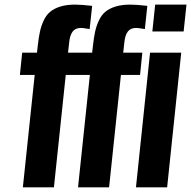

<svg xmlns="http://www.w3.org/2000/svg" viewBox="-20 -804 820 824"><path d="M314.9 0 365.7 -482.4H302.2L312 -578.1H375.5L378.9 -607.9Q382.8 -643.6 388.2 -668.2Q393.6 -692.9 404.5 -716.3Q415.5 -739.7 432.4 -753.7Q449.2 -767.6 475.8 -775.9Q502.4 -784.2 538.6 -784.2Q566.4 -784.2 612.3 -778.8L601.6 -679.2Q598.1 -679.7 584.7 -681.9Q571.3 -684.1 564.5 -684.1Q540 -684.1 528.3 -668.2Q516.6 -652.3 513.7 -622.1L508.8 -578.1H590.8L581.1 -482.4H499L448.2 0ZM78.1 0 128.9 -482.4H65.4L75.2 -578.1H138.7L142.1 -607.9Q146 -643.6 151.4 -668.2Q156.7 -692.9 167.7 -716.3Q178.7 -739.7 195.6 -753.7Q212.4 -767.6 239 -775.9Q265.6 -784.2 301.8 -784.2Q329.6 -784.2 375.5 -778.8L364.7 -679.2Q361.3 -679.7 347.9 -681.9Q334.5 -684.1 327.6 -684.1Q303.2 -684.1 291.5 -668.2Q279.8 -652.3 276.9 -622.1L272 -578.1H354L344.2 -482.4H262.2L211.4 0ZM563.5 0 624 -578.1H757.8L697.3 0ZM633.8 -668.9 646 -784.2H780.3L768.1 -668.9Z"/></svg>

Font: Oswald
Style: Medium
Weight: 500
Designer: Vernon Adams
Foundry: Vernon Adams
Version: 3.0; ttfautohint (v0.94.23-7a4d-dirty) -l 8 -r 50 -G 150 -x 